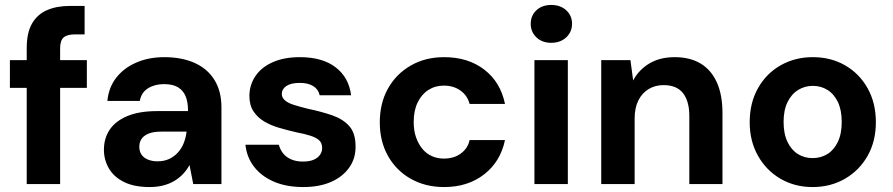

<svg xmlns="http://www.w3.org/2000/svg" viewBox="-20 -744 3610 776"><path d="M88 0V-549Q88 -612 109.5 -649Q131 -686 170 -703Q209 -720 262 -720H322V-605H283Q251 -605 237 -592.5Q223 -580 223 -549V0ZM20 -389V-501H331V-389Z M585 12Q522 12 481 -8.5Q440 -29 420 -63.5Q400 -98 400 -139Q400 -185 423.5 -220Q447 -255 495 -275Q543 -295 615 -295H740Q740 -332 730 -355.5Q720 -379 699 -391.5Q678 -404 643 -404Q605 -404 578 -387Q551 -370 545 -336H414Q419 -390 449.5 -429.5Q480 -469 530.5 -491Q581 -513 644 -513Q715 -513 767 -489.5Q819 -466 847 -420.5Q875 -375 875 -310V0H761L746 -77Q735 -57 720 -41Q705 -25 685 -13Q665 -1 640 5.5Q615 12 585 12ZM617 -92Q643 -92 663.5 -101.5Q684 -111 699 -127.5Q714 -144 722.5 -165.5Q731 -187 734 -211V-212H631Q600 -212 580.5 -204Q561 -196 552 -182.5Q543 -169 543 -151Q543 -132 552 -119Q561 -106 578 -99Q595 -92 617 -92Z M1206 12Q1137 12 1086.5 -10Q1036 -32 1006.5 -70.5Q977 -109 972 -159H1107Q1112 -140 1124 -124.5Q1136 -109 1156.5 -100Q1177 -91 1204 -91Q1231 -91 1248 -98.5Q1265 -106 1273.5 -118.5Q1282 -131 1282 -145Q1282 -166 1270 -177Q1258 -188 1234.5 -195.5Q1211 -203 1179 -209Q1144 -217 1109.5 -227Q1075 -237 1048 -253Q1021 -269 1004.5 -294Q988 -319 988 -356Q988 -400 1012 -436Q1036 -472 1082 -492.5Q1128 -513 1192 -513Q1283 -513 1336.5 -472Q1390 -431 1399 -359H1272Q1267 -383 1246 -396Q1225 -409 1192 -409Q1156 -409 1137.5 -396.5Q1119 -384 1119 -364Q1119 -350 1131 -339Q1143 -328 1166.5 -320.5Q1190 -313 1222 -305Q1279 -293 1322.5 -278Q1366 -263 1391.5 -234.5Q1417 -206 1417 -153Q1418 -105 1392 -67.5Q1366 -30 1318.5 -9Q1271 12 1206 12Z M1775 12Q1699 12 1640 -21.5Q1581 -55 1548 -114Q1515 -173 1515 -249Q1515 -327 1548 -386Q1581 -445 1640 -479Q1699 -513 1775 -513Q1872 -513 1937.5 -462.5Q2003 -412 2021 -324H1878Q1869 -358 1841 -378Q1813 -398 1774 -398Q1739 -398 1711.5 -380.5Q1684 -363 1668 -330Q1652 -297 1652 -251Q1652 -216 1661.5 -189Q1671 -162 1687 -142.5Q1703 -123 1725.5 -113Q1748 -103 1774 -103Q1800 -103 1821 -111.5Q1842 -120 1857.5 -137Q1873 -154 1878 -178H2021Q2003 -91 1937 -39.5Q1871 12 1775 12Z M2140 0V-501H2275V0ZM2208 -571Q2171 -571 2148 -593Q2125 -615 2125 -648Q2125 -681 2148 -702.5Q2171 -724 2208 -724Q2245 -724 2268.5 -702.5Q2292 -681 2292 -648Q2292 -615 2268.5 -593Q2245 -571 2208 -571Z M2410 0V-501H2528L2539 -419Q2562 -462 2604.5 -487.5Q2647 -513 2707 -513Q2769 -513 2812 -487Q2855 -461 2877.5 -410.5Q2900 -360 2900 -287V0H2766V-275Q2766 -335 2740.5 -367.5Q2715 -400 2662 -400Q2628 -400 2601.5 -384Q2575 -368 2560 -338Q2545 -308 2545 -265V0Z M3264 12Q3192 12 3134.5 -21.5Q3077 -55 3043.5 -114.5Q3010 -174 3010 -250Q3010 -328 3043.5 -387.5Q3077 -447 3135 -480Q3193 -513 3265 -513Q3338 -513 3395.5 -480Q3453 -447 3486.5 -387.5Q3520 -328 3520 -250Q3520 -173 3486.5 -114Q3453 -55 3395 -21.5Q3337 12 3264 12ZM3264 -105Q3297 -105 3323.5 -121Q3350 -137 3366 -170Q3382 -203 3382 -251Q3382 -299 3366.5 -331.5Q3351 -364 3324.5 -380.5Q3298 -397 3265 -397Q3233 -397 3206 -380.5Q3179 -364 3163 -331.5Q3147 -299 3147 -251Q3147 -203 3163 -170Q3179 -137 3205.5 -121Q3232 -105 3264 -105Z"/></svg>

Font: DM Sans 17pt
Style: Bold
Weight: 700
Version: Version 4.004;gftools[0.9.30]